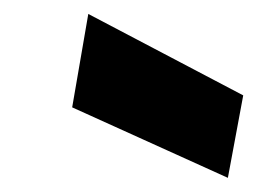

<svg xmlns="http://www.w3.org/2000/svg" viewBox="-20 -850 367 274"><path d="M83 -696.8 106 -830.1 327.1 -713.9 305.2 -596.2Z"/></svg>

Font: Poppins
Style: Bold Italic
Weight: 700
Italic angle: -10°
Designer: Ninad Kale (Devanagari), Jonny Pinhorn (Latin)
Foundry: Indian Type Foundry
Version: Version 3.200;PS 1.000;hotconv 16.6.54;makeotf.lib2.5.65590